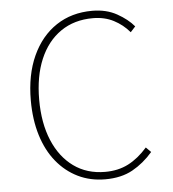

<svg xmlns="http://www.w3.org/2000/svg" viewBox="-50 -719 701 777"><g transform="rotate(-5 300.0 -330.0)"><path d="M347 12Q286 12 236 -12.5Q186 -37 149.5 -82Q113 -127 93.5 -190.5Q74 -254 74 -332Q74 -436 109 -512.5Q144 -589 206.5 -630.5Q269 -672 353 -672Q410 -672 453 -648Q496 -624 521 -594L501 -572Q474 -604 437 -623Q400 -642 353 -642Q277 -642 222 -604Q167 -566 137.5 -496.5Q108 -427 108 -332Q108 -237 137.5 -166.5Q167 -96 221 -57Q275 -18 349 -18Q402 -18 443 -39Q484 -60 521 -102L541 -82Q504 -39 458 -13.5Q412 12 347 12Z"/></g></svg>

Font: Source Code Pro ExtraLight
Style: Regular
Weight: 200
Monospace: yes
Designer: Paul D. Hunt, Teo Tuominen
Foundry: Adobe
Version: Version 1.026;hotconv 1.1.0;makeotfexe 2.6.0